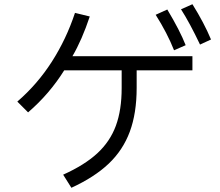

<svg xmlns="http://www.w3.org/2000/svg" viewBox="-20 -860 1040 909"><path d="M891 -840Q946 -752 979 -673L927 -649Q878 -752 837 -816ZM804 -622Q772 -703 717 -790L772 -815Q832 -715 859 -646ZM405 -782Q368 -671 323 -594H891V-527H627V-444Q627 -324 594.5 -236.5Q562 -149 494.5 -85Q427 -21 318 29L279 -33Q381 -79 441 -134.5Q501 -190 528.5 -264.5Q556 -339 556 -443V-527H284Q214 -415 113 -328L62 -379Q157 -461 225.5 -568Q294 -675 335 -799Z"/></svg>

Font: IBM Plex Sans JP
Style: Regular
Weight: 400
Designer: Mike Abbink; Paul van der Laan; Pieter van Rosmalen; Wujin Sim; Yejin Wi; Jinhee Kim; Boomi Park; Yona Kim; Kichan Ma
Foundry: Sandoll Inc.
Version: Version 1.000